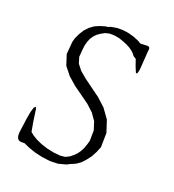

<svg xmlns="http://www.w3.org/2000/svg" viewBox="-180 -868 860 949"><g transform="rotate(30 250.0 -394.0)"><path d="M330.1 -696.3 312.5 -705.1 292 -711.9 268.6 -716.8 244.1 -720.7H218.8L193.4 -716.8L172.9 -708L154.3 -693.4L139.6 -678.7L128.9 -662.1L121.1 -644.5L117.2 -626L115.2 -605.5L116.2 -584L120.1 -542L135.7 -511.7L164.1 -486.3L203.1 -463.9L300.8 -416L349.6 -384.8L393.6 -341.8L424.8 -283.2L436.5 -209L429.7 -177.7L419.9 -147.5L406.2 -121.1L390.6 -96.7L371.1 -77.1L344.7 -59.6L332 -49.8L293.9 -32.2L252 -23.4L210 -21.5L168.9 -23.4L130.9 -29.3L99.6 -37.1L83 -34.2Q53.7 -29.3 50.8 -74.2L48.8 -125L47.9 -144.5V-185.5L50.8 -210Q57.6 -229.5 64.5 -210L84 -150.4L101.6 -102.5L119.1 -92.8L144.5 -83L175.8 -75.2L211.9 -70.3L248 -69.3L284.2 -72.3L307.6 -79.1L326.2 -92.8L339.8 -108.4L351.6 -125L360.4 -143.6L367.2 -165L371.1 -189.5L373 -209L364.3 -262.7L342.8 -303.7L311.5 -335L270.5 -361.3L174.8 -407.2L127.9 -435.5L86.9 -471.7L59.6 -523.4L53.7 -588.9L55.7 -611.3L63.5 -639.6L74.2 -666L89.8 -689.5L108.4 -709L131.8 -724.6L157.2 -737.3L168 -740.2L182.6 -749L212.9 -759.8L243.2 -764.6L273.4 -765.6L302.7 -762.7L330.1 -756.8L349.6 -750L384.8 -757.8Q399.4 -759.8 400.4 -745.1L401.4 -729.5L404.3 -702.1L411.1 -638.7L410.2 -619.1Q406.2 -605.5 399.4 -618.2L390.6 -631.8L382.8 -644.5L367.2 -672.9L350.6 -679.7L342.8 -687.5Z"/></g></svg>

Font: B2 Hana
Style: Regular
Weight: 500
Version: 2020-08-05; (max)